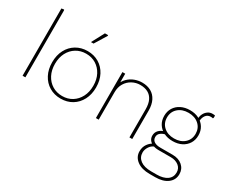

<svg xmlns="http://www.w3.org/2000/svg" viewBox="-134 -1152 2119 1780"><g transform="rotate(30 925.0 -262.0)"><path d="M95 0V-720L122 -724L125 -716V0Z M505 8Q437 8 383.5 -24Q330 -56 300 -113.5Q270 -171 270 -246Q270 -322 300 -379Q330 -436 383.5 -468Q437 -500 505 -500Q574 -500 627 -468Q680 -436 710 -379Q740 -322 740 -246Q740 -171 710 -113.5Q680 -56 627 -24Q574 8 505 8ZM506 -20Q565 -20 611 -48.5Q657 -77 683.5 -128Q710 -179 710 -246Q710 -314 683.5 -364.5Q657 -415 611 -443.5Q565 -472 505 -472Q446 -472 399.5 -443.5Q353 -415 326.5 -364.5Q300 -314 300 -246Q300 -179 326.5 -128Q353 -77 399.5 -48.5Q446 -20 506 -20ZM488 -587 560 -722H594V-714L516 -587Z M880 0V-492H910V-368L895 -365Q910 -411 940.5 -441Q971 -471 1010 -485.5Q1049 -500 1089 -500Q1144 -500 1184.5 -477.5Q1225 -455 1247 -411Q1269 -367 1269 -304V0H1239V-300Q1239 -359 1220.5 -397Q1202 -435 1167.5 -453.5Q1133 -472 1084 -472Q1039 -472 999 -450.5Q959 -429 934.5 -389Q910 -349 910 -293V0Z M1571 200Q1484 200 1434 162Q1384 124 1384 64Q1384 18 1407.5 -15Q1431 -48 1463 -62L1497 -47Q1457 -37 1435.5 -5Q1414 27 1414 59Q1414 111 1455 141.5Q1496 172 1571 172H1630Q1700 172 1740.5 143.5Q1781 115 1781 63Q1781 19 1747.5 -7Q1714 -33 1663 -33H1532Q1496 -33 1469.5 -44Q1443 -55 1428.5 -75Q1414 -95 1414 -121Q1414 -156 1436.5 -179.5Q1459 -203 1495 -211L1525 -192Q1491 -188 1467.5 -170Q1444 -152 1444 -124Q1444 -93 1468 -77Q1492 -61 1536 -61H1666Q1731 -61 1771 -26Q1811 9 1811 64Q1811 126 1762 163Q1713 200 1630 200ZM1601 -170Q1547 -170 1505.5 -191Q1464 -212 1441 -249Q1418 -286 1418 -335Q1418 -384 1441 -421Q1464 -458 1505.5 -479Q1547 -500 1601 -500Q1656 -500 1697 -479Q1738 -458 1761 -421Q1784 -384 1784 -335Q1784 -286 1761 -249Q1738 -212 1697 -191Q1656 -170 1601 -170ZM1601 -198Q1669 -198 1711.5 -236Q1754 -274 1754 -335Q1754 -396 1711.5 -434Q1669 -472 1601 -472Q1533 -472 1490.5 -434Q1448 -396 1448 -335Q1448 -274 1490.5 -236Q1533 -198 1601 -198ZM1725 -452 1702 -468Q1702 -496 1714.5 -520.5Q1727 -545 1748.5 -560Q1770 -575 1796 -575Q1805 -575 1813 -574.5Q1821 -574 1825 -572V-550L1821 -540Q1811 -543 1797 -543Q1763 -543 1744 -516.5Q1725 -490 1725 -452Z"/></g></svg>

Font: Fustat ExtraLight
Style: Regular
Weight: 250
Designer: Mohamed Gaber, Khaled Hosny, Laura Garcia Mut
Foundry: Kief Type Foundry, Alif Type Foundry, Hard Type Foundry
Version: Version 1.007